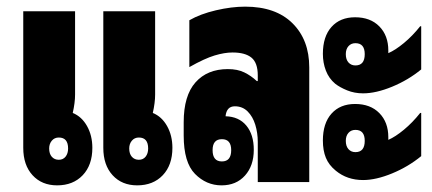

<svg xmlns="http://www.w3.org/2000/svg" viewBox="-20 -548 1301 578"><path d="M152 10Q106 10 78 -20.5Q50 -51 50 -103V-514H206V-263Q206 -239 199 -208Q226 -197 242 -168.5Q258 -140 258 -103Q258 -51 229 -20.5Q200 10 152 10ZM157 -67Q170 -67 177.5 -76.5Q185 -86 185 -101Q185 -134 157 -134Q144 -134 136 -124.5Q128 -115 128 -101Q128 -85 136 -76Q144 -67 157 -67ZM393 10Q347 10 319 -20.5Q291 -51 291 -103V-514H447V-263Q447 -239 440 -208Q467 -197 483 -168.5Q499 -140 499 -103Q499 -51 470 -20.5Q441 10 393 10ZM398 -67Q411 -67 418.5 -76.5Q426 -86 426 -101Q426 -134 398 -134Q385 -134 377 -124.5Q369 -115 369 -101Q369 -85 377 -76Q385 -67 398 -67Z M647 10Q601 10 567 -24.5Q533 -59 533 -140V-180Q533 -260 568.5 -300Q604 -340 666 -340Q695 -340 715.5 -330Q736 -320 753 -304H756V-321Q756 -359 737 -374.5Q718 -390 680 -390Q656 -390 626 -381Q596 -372 550 -346V-487Q583 -506 630 -517Q677 -528 718 -528Q810 -528 860.5 -478Q911 -428 911 -345V0H756V-121Q756 -148 748.5 -172.5Q741 -197 725.5 -212.5Q710 -228 687 -228Q662 -228 659 -198Q699 -197 721.5 -170Q744 -143 744 -97Q744 -49 717.5 -19.5Q691 10 647 10ZM648 -62Q676 -62 676 -96Q676 -129 648 -129Q620 -129 620 -96Q620 -62 648 -62Z M1073 -267Q1047 -267 1025 -276Q1003 -285 989 -296Q970 -312 961 -335.5Q952 -359 952 -386Q952 -438 978 -467Q1004 -496 1049 -496Q1095 -496 1122 -468.5Q1149 -441 1149 -396Q1149 -391 1149 -388Q1170 -397 1196 -418.5Q1222 -440 1245 -469H1248V-339Q1209 -307 1160.5 -287Q1112 -267 1073 -267ZM1050 -351Q1078 -351 1078 -385Q1078 -418 1050 -418Q1037 -418 1029 -409Q1021 -400 1021 -385Q1021 -369 1029 -360Q1037 -351 1050 -351ZM1073 -6Q1025 -6 991 -34Q970 -51 961 -73Q952 -95 952 -125Q952 -177 978 -206Q1004 -235 1049 -235Q1095 -235 1122 -207.5Q1149 -180 1149 -135Q1149 -130 1149 -127Q1170 -136 1196 -157.5Q1222 -179 1245 -208H1248V-78Q1209 -46 1160.5 -26Q1112 -6 1073 -6ZM1050 -90Q1078 -90 1078 -124Q1078 -157 1050 -157Q1037 -157 1029 -148Q1021 -139 1021 -124Q1021 -108 1029 -99Q1037 -90 1050 -90Z"/></svg>

Font: Noto Sans Thai Looped UI Condensed Black
Style: Regular
Weight: 900
Width: 3
Designer: Cadson Demak Team
Foundry: Cadson Demak Co., Ltd.
Version: Version 1.000; ttfautohint (v1.8.4.7-5d5b)